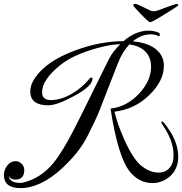

<svg xmlns="http://www.w3.org/2000/svg" viewBox="-52 -912 939 990"><path d="M53 58Q-30 58 -32 -8Q-32 -35 -15 -58Q3 -81 29 -81Q48 -81 62 -65Q73 -53 73 -35Q73 14 27 14Q3 14 -7 -5Q-2 31 52 31Q63 31 73 28Q160 5 223 -71Q251 -105 286 -165Q321 -225 364 -313L509 -606Q521 -630 536.5 -649Q552 -668 568 -684Q531 -683 489.5 -674Q448 -665 403 -650Q312 -619 261 -578Q165 -502 165 -436Q165 -396 210 -396Q263 -396 321 -430Q348 -446 370.5 -466Q393 -486 412 -509Q415 -512 418 -512Q425 -512 425 -507Q425 -468 330 -417Q242 -369 197 -369Q104 -369 104 -441Q104 -474 128 -510Q188 -598 336 -652Q462 -699 585 -700Q648 -754 715 -754Q742 -754 767 -743Q772 -741 772 -736Q772 -723 765 -726Q747 -735 725 -735Q677 -735 633 -699Q717 -691 758 -653Q793 -621 793 -572Q793 -532 773.5 -494.5Q754 -457 718 -422Q644 -349 538 -336Q545 -308 556.5 -274Q568 -240 586 -199Q633 -92 677 -57Q721 -22 765 -22Q800 -22 821 -45Q843 -68 843 -112Q843 -187 785 -270Q780 -277 780 -281Q780 -286 784 -286Q787 -286 793 -279Q867 -190 867 -104Q867 -44 828 -6Q787 32 734 32Q667 32 619 -25Q556 -102 518 -352Q600 -361 663 -427Q727 -494 727 -568Q727 -610 704 -639Q674 -675 615 -683Q579 -645 556 -586L460 -340Q441 -292 400 -212Q378 -168 345 -126.5Q312 -85 269 -45Q157 58 53 58ZM721 -798Q717 -798 703.5 -810.5Q690 -823 674 -839.5Q658 -856 646.5 -869Q635 -882 635 -884Q635 -892 647 -892Q652 -892 676 -880.5Q700 -869 722 -858Q730 -854 740 -854Q746 -854 751.5 -855.5Q757 -857 764 -859Q781 -865 802 -873Q823 -881 840 -886.5Q857 -892 859 -892Q867 -892 867 -884Q867 -883 853.5 -874Q840 -865 820 -852.5Q800 -840 779.5 -827.5Q759 -815 743.5 -806.5Q728 -798 724 -798Z"/></svg>

Font: Carattere
Style: Regular
Weight: 400
Designer: Robert E. Leuschke
Foundry: Robert E. Leuschke
Version: Version 1.010; ttfautohint (v1.8.3)